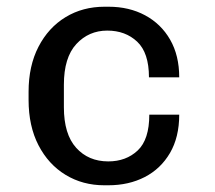

<svg xmlns="http://www.w3.org/2000/svg" viewBox="-20 -541 640 571"><path d="M290 10Q226 10 175 -21Q124 -52 94.5 -109Q65 -166 65 -244V-268Q65 -345 94.5 -402Q124 -459 175 -490Q226 -521 291 -521H303Q364 -521 411.5 -495.5Q459 -470 486 -423Q513 -376 513 -311H423Q423 -384 388 -417Q353 -450 299 -450Q244 -450 207 -410Q170 -370 170 -289V-222Q170 -142 206.5 -101.5Q243 -61 302 -61Q355 -61 389.5 -93.5Q424 -126 424 -200H513Q513 -133 485.5 -86Q458 -39 410.5 -14.5Q363 10 302 10Z"/></svg>

Font: Chivo Mono
Style: Regular
Weight: 400
Monospace: yes
Designer: Hector Gatti
Foundry: Omnibus-Type
Version: Version 1.008; ttfautohint (v1.8.4.7-5d5b)